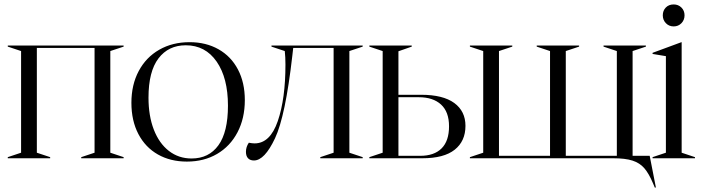

<svg xmlns="http://www.w3.org/2000/svg" viewBox="-20 -713 3176 865"><path d="M15 -5 75 -25V-483L15 -503V-508H537V-503L477 -483V-25L537 -5V0H346V-5L406 -25V-497H146V-25L206 -5V0H15Z M572 -250Q572 -331 605 -393Q638 -455 697.5 -489Q757 -523 834 -523Q908 -523 964.5 -491Q1021 -459 1052 -400Q1083 -341 1083 -262Q1083 -180 1050 -117Q1017 -54 958 -19.5Q899 15 822 15Q748 15 691.5 -17Q635 -49 603.5 -109Q572 -169 572 -250ZM843 1Q921 1 964 -58.5Q1007 -118 1007 -237Q1007 -362 956 -435.5Q905 -509 817 -509Q739 -509 694 -450Q649 -391 649 -273Q649 -191 673 -129Q697 -67 741 -33Q785 1 843 1Z M1088 -29Q1088 -51 1101 -70Q1116 -67 1127 -67Q1197 -67 1231.5 -167.5Q1266 -268 1266 -422Q1266 -456 1263 -483L1203 -503V-508H1614V-503L1554 -483V-25L1614 -5V0H1423V-5L1483 -25V-497H1301L1297 -462Q1266 -190 1219 -90Q1172 10 1124 10Q1107 10 1097.5 0Q1088 -10 1088 -29Z M1644 -5 1704 -25V-483L1644 -503V-508H1835V-503L1775 -482V-286H1877Q1976 -286 2026.5 -249Q2077 -212 2077 -146Q2077 -77 2028.5 -38.5Q1980 0 1883 0H1644ZM1873 -11Q1936 -11 1969.5 -44.5Q2003 -78 2003 -144Q2003 -209 1967 -242Q1931 -275 1867 -275H1775V-11Z M2097 -5 2157 -25V-483L2097 -503V-508H2288V-503L2228 -483V-11H2458V-483L2398 -503V-508H2589V-503L2529 -483V-11H2759V-483L2699 -503V-508H2890V-503L2830 -483V-11H2907L2935 132H2930L2922 113Q2903 68 2882.5 44.5Q2862 21 2829.5 10.5Q2797 0 2742 0H2097Z M2920 -5 2980 -25V-460L2920 -470V-475L3050 -523H3051V-25L3111 -5V0H2920ZM2966 -644Q2966 -665 2979.5 -679Q2993 -693 3015 -693Q3036 -693 3050 -679Q3064 -665 3064 -644Q3064 -623 3050 -608.5Q3036 -594 3015 -594Q2994 -594 2980 -608.5Q2966 -623 2966 -644Z"/></svg>

Font: Nyght Serif Light
Style: Regular
Weight: 300
Designer: Maksym Kobuzan
Version: Version 0.410